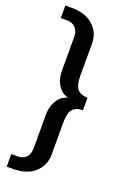

<svg xmlns="http://www.w3.org/2000/svg" viewBox="-170 -784 664 1008"><g transform="rotate(20 162.5 -280.0)"><path d="M285 -245Q247 -245 228.5 -224Q210 -203 210 -150V30Q210 90 167 130Q124 170 45 170H10V100H45Q75 100 92.5 82Q110 64 110 30V-150Q110 -195 122.5 -220.5Q135 -246 150 -260Q168 -275 190 -280Q168 -284 150 -300Q135 -313 122.5 -339Q110 -365 110 -410V-590Q110 -624 92.5 -642Q75 -660 45 -660H10V-730H45Q124 -730 167 -690Q210 -650 210 -590V-410Q210 -357 228.5 -336Q247 -315 285 -315Z"/></g></svg>

Font: Scada
Style: Regular
Weight: 400
Designer: Jovanny Lemonad
Foundry: Jovanny Lemonad
Version: Version 3.005; ttfautohint (v0.91) -l 8 -r 50 -G 200 -x 0 -w